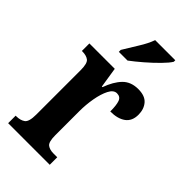

<svg xmlns="http://www.w3.org/2000/svg" viewBox="-236 -835 904 904"><g transform="rotate(45 216.0 -383.0)"><path d="M14 0V-50H18Q45 -50 62 -62Q79 -74 79 -122V-418Q79 -463 64 -474.5Q49 -486 22 -486H19V-536H188L204 -434H208Q227 -487 256 -517Q285 -547 334 -547Q379 -547 399.5 -523Q420 -499 420 -462Q420 -420 392 -399.5Q364 -379 315 -379Q315 -421 307.5 -441.5Q300 -462 277 -462Q255 -462 240.5 -433.5Q226 -405 218.5 -362.5Q211 -320 211 -277V-117Q211 -72 226 -61Q241 -50 265 -50H291V0ZM145 -619Q165 -653 190 -692.5Q215 -732 227 -766H361V-756Q351 -739 323.5 -711Q296 -683 263 -654.5Q230 -626 203 -606H145Z"/></g></svg>

Font: Noto Serif Hebrew ExtraCondensed
Style: Bold
Weight: 700
Width: 2
Designer: Monotype Design Team
Foundry: Monotype Imaging Inc.
Version: Version 2.004; ttfautohint (v1.8.4.7-5d5b)